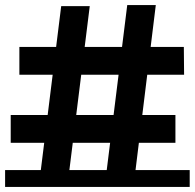

<svg xmlns="http://www.w3.org/2000/svg" viewBox="-22 -720 764 753"><path d="M390 0 477 -700H589L503 0ZM-2 13V-53H722V13ZM20 -160V-269H666V-160ZM131 4 218 -696H330L243 4ZM54 -427V-536H699L700 -427Z"/></svg>

Font: Montserrat Underline Thin
Style: Bold
Weight: 700
Version: Version 9.000